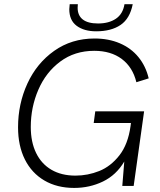

<svg xmlns="http://www.w3.org/2000/svg" viewBox="-20 -891 768 920"><path d="M66.5 -281Q66.5 -393 111.2 -490.5Q156 -588 239.5 -647.2Q323 -706.5 433 -706.5Q500.5 -706.5 554.2 -683.5Q608 -660.5 643.2 -617.5Q678.5 -574.5 692.5 -515.5L633.5 -497Q616 -569 563.8 -608.2Q511.5 -647.5 431.5 -647.5Q338 -647.5 269 -596.2Q200 -545 163.8 -461.2Q127.5 -377.5 127.5 -282.5Q127.5 -210.5 153 -158Q178.5 -105.5 226.5 -77.5Q274.5 -49.5 341.5 -49.5Q400.5 -49.5 455.5 -71.5Q510.5 -93.5 552 -146.5Q593.5 -199.5 605.5 -286.5L607.5 -301.5H429L436.5 -357.5H670.5L620.5 0H566L575.5 -117Q537 -52 473.2 -21.2Q409.5 9.5 335.5 9.5Q253.5 9.5 192.8 -26Q132 -61.5 99.2 -127Q66.5 -192.5 66.5 -281ZM312 -847Q312 -854 314 -871H353Q352 -865 352 -854Q352 -817 376.5 -797.8Q401 -778.5 450 -778.5Q501.5 -778.5 535.2 -801.2Q569 -824 576.5 -871H616Q602.5 -802 557.8 -771.5Q513 -741 440.5 -741Q383 -741 347.5 -767.2Q312 -793.5 312 -847Z"/></svg>

Font: HK Grotesk Light
Style: Italic
Weight: 300
Italic angle: -16°
Designer: Alfredo Marco Pradil
Foundry: Hanken Design Co.
Version: Version 3.001